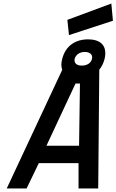

<svg xmlns="http://www.w3.org/2000/svg" viewBox="-20 -1063 657 1083"><path d="M401 -731C408 -755 429 -770 459 -770C481 -770 505 -759 499 -731C493 -707 471 -693 441 -693C410 -693 397 -709 401 -731ZM617 -946 608 -1043 360 -951 369 -865ZM431 -592 426 -241H242L406 -592ZM130 0 199 -143H423V0H534L540 -670C554 -687 564 -707 570 -731C588 -809 543 -841 477 -841C407 -841 350 -806 331 -731C324 -706 325 -686 331 -669L18 0Z"/></svg>

Font: RazerF5 SemiBold
Style: Italic
Weight: 600
Foundry: Razer Inc.
Version: Version 2